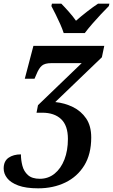

<svg xmlns="http://www.w3.org/2000/svg" viewBox="-60 -786 616 1046"><path d="M148 240Q81 240 39.5 224.5Q-2 209 -21 184.5Q-40 160 -40 132Q-40 92 -13.5 73.5Q13 55 54 55Q54 86 62 117Q70 148 92.5 168Q115 188 157 188Q203 188 237.5 160Q272 132 291 83Q310 34 310 -29Q310 -102 273 -137Q236 -172 170 -172H139L147 -213L385 -442H219Q185 -442 168.5 -428.5Q152 -415 138 -380L128 -357H75L122 -536H508L495 -474L241 -230Q292 -225 337 -203Q382 -181 409.5 -140.5Q437 -100 437 -37Q437 54 399 115.5Q361 177 295.5 208.5Q230 240 148 240ZM287 -606Q280 -628 268 -655Q256 -682 243 -708Q230 -734 220 -753L223 -766H274Q291 -749 314.5 -722.5Q338 -696 354 -673Q380 -696 414 -722.5Q448 -749 474 -766H536L533 -753Q514 -734 490.5 -709Q467 -684 443.5 -657Q420 -630 402 -606Z"/></svg>

Font: Noto Serif SemiCondensed SemiBold
Style: Italic
Weight: 600
Width: 4
Italic angle: -12°
Designer: Monotype Design Team
Foundry: Monotype Imaging Inc.
Version: Version 2.014; ttfautohint (v1.8.4.7-5d5b)